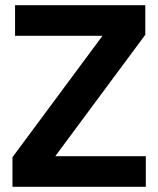

<svg xmlns="http://www.w3.org/2000/svg" viewBox="-20 -720 610 740"><path d="M540 -700V-586L193 -118H542V0H28V-114L375 -582H38V-700Z"/></svg>

Font: Space Grotesk Variable
Style: Regular
Weight: 400
Designer: Florian Karsten (Space Grotesk), Colophon Foundry (Space Mono)
Foundry: Florian Karsten
Version: Version 1.106